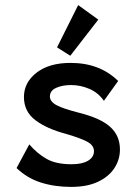

<svg xmlns="http://www.w3.org/2000/svg" viewBox="-20 -723 540 754"><path d="M259 11Q195 11 141 -6Q87 -23 45 -63L95 -156Q126 -120 163 -99Q200 -78 261 -78Q303 -78 326 -92Q349 -106 349 -129Q349 -152 323.5 -166Q298 -180 240 -197Q164 -217 119 -251Q74 -285 74 -342Q74 -399 123.5 -437.5Q173 -476 257 -476Q372 -476 444 -405L388 -327Q366 -359 331 -374Q296 -389 259 -389Q225 -389 200.5 -378Q176 -367 176 -344Q176 -324 202 -310Q228 -296 291 -280Q375 -259 413 -224.5Q451 -190 451 -136Q451 -96 429 -62.5Q407 -29 364.5 -9Q322 11 259 11ZM256 -504 204 -537 287 -703 366 -646Z"/></svg>

Font: Inconsolata
Style: Bold
Weight: 700
Monospace: yes
Designer: Raph Levien, Cyreal, Brenton Simpson
Foundry: Raph Levien, Cyreal, Google
Version: Version 3.100; ttfautohint (v1.8.4.7-5d5b)